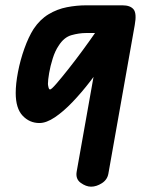

<svg xmlns="http://www.w3.org/2000/svg" viewBox="-20 -695 569 721"><path d="M39 -346Q39 -380 47.5 -424.5Q56 -469 71.5 -512.5Q87 -556 106 -586Q130 -622 162.5 -641.5Q195 -661 231.5 -668Q268 -675 303 -675H425V-571H396H303Q277 -571 248.5 -563Q220 -555 200 -523Q187 -504 178 -475.5Q169 -447 164.5 -420.5Q160 -394 160 -380Q160 -376 162 -367.5Q164 -359 168 -359Q173 -359 192 -381Q211 -403 237.5 -436.5Q264 -470 291.5 -507.5Q319 -545 341 -577Q363 -609 373 -626H468Q456 -600 434 -561Q412 -522 382.5 -478Q353 -434 319.5 -390.5Q286 -347 252 -311.5Q218 -276 186 -254.5Q154 -233 128 -233Q91 -233 65 -260.5Q39 -288 39 -346ZM322 6Q303 6 283 -8.5Q263 -23 268 -51L358 -557V-675H440Q469 -675 481.5 -660Q494 -645 486 -601L387 -43Q383 -20 362.5 -7Q342 6 322 6Z"/></svg>

Font: Edu QLD Beginner
Style: Bold
Weight: 700
Designer: Tina and Corey Anderson
Foundry: Google for Education
Version: Version 1.003